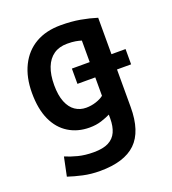

<svg xmlns="http://www.w3.org/2000/svg" viewBox="-132 -634 824 921"><g transform="rotate(-20 280.0 -173.0)"><path d="M222 188Q176 188 135.5 179Q95 170 62 159L82 63Q110 75 145 84Q180 93 224 93Q272 93 300 78.5Q328 64 340.5 36Q353 8 353 -32V-52Q335 -43 307.5 -34Q280 -25 246 -25Q186 -25 139.5 -53.5Q93 -82 67.5 -137.5Q42 -193 42 -275Q42 -355 71 -413.5Q100 -472 153.5 -503Q207 -534 282 -534Q337 -534 381.5 -526Q426 -518 464 -506V-320H536V-242H464V-50Q464 74 405 131Q346 188 222 188ZM263 -120Q289 -120 313.5 -128Q338 -136 353 -148V-242H262V-320H353V-430Q340 -434 323.5 -437Q307 -440 281 -440Q240 -440 212 -420.5Q184 -401 169.5 -364Q155 -327 155 -274Q155 -222 169 -187.5Q183 -153 207.5 -136.5Q232 -120 263 -120Z"/></g></svg>

Font: Ubuntu Sans Mono Medium
Style: Regular
Weight: 500
Monospace: yes
Designer: Dalton Maag Ltd
Foundry: Dalton Maag Ltd
Version: Version 1.006